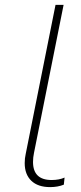

<svg xmlns="http://www.w3.org/2000/svg" viewBox="-20 -762 330 785"><path d="M81 -95Q81 -115 85 -132L207 -742H240L119 -137Q115 -118 115 -100Q115 -26 191 -26Q222 -26 244 -36L241 -7Q216 3 185 3Q135 3 108 -23Q81 -49 81 -95Z"/></svg>

Font: Montserrat Alternates ExLight
Style: Italic
Weight: 275
Italic angle: -11.3°
Designer: Julieta Ulanovsky
Foundry: Julieta Ulanovsky
Version: Version 7.200